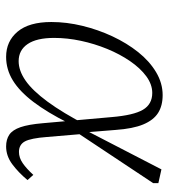

<svg xmlns="http://www.w3.org/2000/svg" viewBox="18 -558 552 628"><g transform="rotate(90 294.0 -244.0)"><path d="M166 12Q115 12 83.5 -25.5Q52 -63 52 -136Q52 -186 64.5 -237.5Q77 -289 99 -336Q121 -383 150.5 -420Q180 -457 216 -478.5Q252 -500 291 -500Q326 -500 349.5 -485Q373 -470 387 -436.5Q401 -403 405 -346L412 -259L417 -252L428 -122Q432 -69 442.5 -49.5Q453 -30 477 -30Q496 -30 514 -42.5Q532 -55 552 -77L569 -58Q544 -28 517 -8Q490 12 459 12Q436 12 420.5 1.5Q405 -9 396 -35Q387 -61 383 -108L363 -333Q357 -405 339 -435.5Q321 -466 284 -466Q256 -466 229.5 -446.5Q203 -427 180 -393.5Q157 -360 140 -318.5Q123 -277 113.5 -232.5Q104 -188 104 -145Q104 -88 124 -58.5Q144 -29 180 -29Q211 -29 243.5 -51.5Q276 -74 312.5 -123.5Q349 -173 390 -252L395 -191H382Q348 -123 313.5 -77.5Q279 -32 243 -10Q207 12 166 12ZM411 -216 410 -256 534 -496 579 -486V-469Z"/></g></svg>

Font: Source Serif 4 Light
Style: Italic
Weight: 300
Italic angle: -12°
Designer: Frank Grießhammer
Foundry: Adobe Systems Incorporated
Version: Version 4.004;hotconv 1.0.116;makeotfexe 2.5.65601